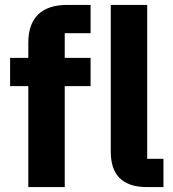

<svg xmlns="http://www.w3.org/2000/svg" viewBox="-20 -760 704 780"><path d="M644 0V-115H578V-740H430V-144C430 -51 476 0 577 0ZM95 0H243V-410H348V-525H243V-625H348V-740H252C150 -740 95 -688 95 -587V-525H21V-410H95Z"/></svg>

Font: LVC Sans
Style: Bold
Weight: 700
Designer: Mike Abbink, Paul van der Laan, Pieter van Rosmalen
Foundry: Bold Monday
Version: Version 3.0